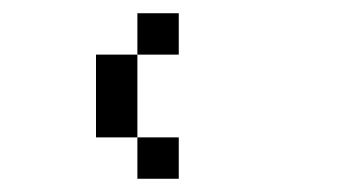

<svg xmlns="http://www.w3.org/2000/svg" viewBox="-20 -895 540 290"><path d="M250 -812.5H187.5V-875H250ZM125 -812.5H187.5V-687.5H125ZM187.5 -687.5H250V-625H187.5Z"/></svg>

Font: 寒蝉点阵体 16px
Style: Regular
Weight: 400
Designer: Designed by Warren2060
Foundry: ChillType
Version: Version 1.000